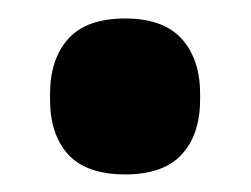

<svg xmlns="http://www.w3.org/2000/svg" viewBox="-20 -180 278 213"><path d="M119 13.5Q76 13.5 55.8 -8.5Q35.5 -30.5 35.5 -70V-75.5Q35.5 -114.5 55.8 -137Q76 -159.5 119 -159.5Q161 -159.5 181.5 -137Q202 -114.5 202 -75.5V-70Q202 -30.5 181.5 -8.5Q161 13.5 119 13.5Z"/></svg>

Font: Anek Malayalam Medium
Style: Bold
Weight: 700
Version: Version 1.003